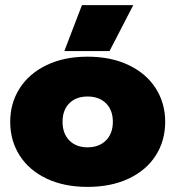

<svg xmlns="http://www.w3.org/2000/svg" viewBox="-20 -717 687 752"><path d="M301 -697H502L409 -517H232ZM20 -240Q20 -313 57 -371Q94 -429 162.5 -462Q231 -495 323 -495Q415 -495 484 -462Q553 -429 590 -371Q627 -313 627 -240Q627 -166 590 -108Q553 -50 484 -17.5Q415 15 323 15Q231 15 162.5 -17.5Q94 -50 57 -108Q20 -166 20 -240ZM422 -240Q422 -286 395 -312.5Q368 -339 323 -339Q278 -339 251.5 -312.5Q225 -286 225 -240Q225 -194 251.5 -167Q278 -140 323 -140Q368 -140 395 -167Q422 -194 422 -240Z"/></svg>

Font: Prompt ExtraBold
Style: Regular
Weight: 800
Designer: Katatrad Team
Foundry: CadsonDemak
Version: Version 1.000